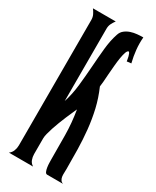

<svg xmlns="http://www.w3.org/2000/svg" viewBox="-180 -735 637 786"><g transform="rotate(30 139.0 -342.0)"><path d="M10.3 0Q21.5 -8.3 26.1 -20.8Q30.8 -33.2 30.8 -46.4V-639.6Q30.8 -652.3 25.4 -663.3Q20 -674.3 12.7 -683.6H120.6Q113.3 -674.3 107.9 -663.3Q102.5 -652.3 102.5 -639.6V-296.9Q115.7 -337.9 120.6 -383.5Q125.5 -429.2 128.7 -474.4Q131.8 -519.5 136 -562Q140.1 -604.5 151.9 -639.2Q156.7 -653.8 168 -662.6Q179.2 -671.4 193.1 -676Q207 -680.7 222.2 -682.1Q237.3 -683.6 251 -683.6Q248.5 -653.8 251.5 -625Q254.4 -596.2 261.7 -566.9L241.2 -564.5Q240.7 -567.9 239.7 -573.7Q238.8 -579.6 237.3 -585.7Q235.8 -591.8 233.6 -596.9Q231.4 -602.1 228.5 -604Q222.2 -603.5 218 -591.8Q213.9 -580.1 210.9 -562.5Q208 -544.9 206.1 -523.4Q204.1 -502 202.6 -481.7Q201.2 -461.4 200 -445.1Q198.7 -428.7 197.3 -420.9Q216.3 -377.4 226.6 -333.3Q236.8 -289.1 241.5 -243.7Q246.1 -198.2 247.1 -152.1Q248 -106 248 -59.1Q248 -51.8 247.6 -42.7Q247.1 -33.7 248 -25.1Q249 -16.6 253.2 -9.8Q257.3 -2.9 266.1 0H190.9Q184.6 0 181.2 -8.1Q177.7 -16.1 176.3 -26.4Q174.8 -36.6 174.6 -46.4Q174.3 -56.2 174.3 -60.1Q174.3 -118.7 173.6 -176.8Q172.9 -234.9 163.1 -292.5Q159.2 -283.7 153.1 -270Q147 -256.3 140.1 -240.2Q133.3 -224.1 126.7 -206.8Q120.1 -189.5 114.7 -173.3Q109.4 -157.2 106 -143.6Q102.5 -129.9 102.5 -121.1V-46.4Q102.5 -33.2 107.2 -20.5Q111.8 -7.8 124.5 0Z"/></g></svg>

Font: XAYAX
Style: Regular
Weight: 400
Designer: Peter Wiegel
Foundry: Peter Wiegel
Version: Version 1.000 2009 initial release